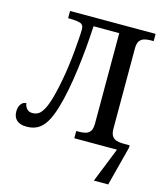

<svg xmlns="http://www.w3.org/2000/svg" viewBox="-132 -815 974 1125"><g transform="rotate(15 355.0 -252.0)"><path d="M544 210 628 0 630 -44H693V-29L631 210ZM80 7Q41 7 20.5 -11.5Q0 -30 0 -64Q0 -91 12.5 -108.5Q25 -126 45 -126Q45 -112 57 -95.5Q69 -79 93 -79Q113 -79 129 -88.5Q145 -98 161 -127.5Q177 -157 193 -218Q203 -257 212 -304Q221 -351 227.5 -399Q234 -447 238 -492Q242 -537 244.5 -573Q247 -609 247 -629Q247 -657 223.5 -663.5Q200 -670 167 -670H152V-714H671V-670H652Q632 -670 614.5 -665Q597 -660 586.5 -645.5Q576 -631 576 -599V-114Q576 -84 586.5 -69Q597 -54 614.5 -49Q632 -44 652 -44H671V0H369V-44H388Q409 -44 426.5 -49Q444 -54 454 -69Q464 -84 464 -115V-663H308Q305 -601 299 -532.5Q293 -464 284 -396Q275 -328 263 -266Q251 -204 236 -154Q218 -93 196 -58Q174 -23 146 -8Q118 7 80 7Z"/></g></svg>

Font: ET Text
Style: Regular
Weight: 470
Designer: Monotype Design Team
Foundry: Monotype Imaging Inc.
Version: Version 2.009